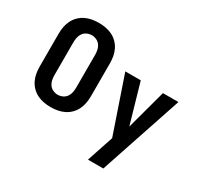

<svg xmlns="http://www.w3.org/2000/svg" viewBox="-186 -1006 1573 1484"><g transform="rotate(30 600.0 -264.0)"><path d="M300 8Q269 8 238.5 2.5Q208 -3 180.5 -16.5Q153 -30 131 -52Q109 -74 95.5 -101.5Q82 -129 76.5 -159.5Q71 -190 71 -221V-514Q71 -545 76.5 -575.5Q82 -606 95.5 -633.5Q109 -661 131 -683Q153 -705 180.5 -718.5Q208 -732 238.5 -737.5Q269 -743 300 -743Q331 -743 361.5 -737.5Q392 -732 419.5 -718.5Q447 -705 469 -683Q491 -661 504.5 -633.5Q518 -606 523.5 -575.5Q529 -545 529 -514V-221Q529 -190 523.5 -159.5Q518 -129 504.5 -101.5Q491 -74 469 -52Q447 -30 419.5 -16.5Q392 -3 361.5 2.5Q331 8 300 8ZM300 -102Q322 -102 342.5 -111.5Q363 -121 375.5 -138.5Q388 -156 392.5 -177.5Q397 -199 397 -221V-514Q397 -536 392.5 -557.5Q388 -579 375.5 -596.5Q363 -614 342.5 -623.5Q322 -633 300 -633Q278 -633 257.5 -623.5Q237 -614 224.5 -596.5Q212 -579 207.5 -557.5Q203 -536 203 -514V-221Q203 -199 207.5 -177.5Q212 -156 224.5 -138.5Q237 -121 257.5 -111.5Q278 -102 300 -102ZM754 215Q769 171 783.5 126.5Q798 82 813 38L833 -22L663 -520H801L903 -166L999 -520H1137L891 215Z"/></g></svg>

Font: Iosevka Aile Extrabold
Style: Regular
Weight: 800
Designer: Belleve Invis
Foundry: Belleve Invis
Version: Version 27.3.5; ttfautohint (v1.8.4)